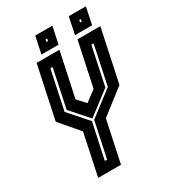

<svg xmlns="http://www.w3.org/2000/svg" viewBox="-201 -931 915 1031"><g transform="rotate(-30 257.0 -415.5)"><path d="M97 0 151.5 -257 50.5 -375 119.5 -700H261L202.5 -426L248 -376.5L314.5 -426L373 -700H514.5L445.5 -375L293 -257L238.5 0ZM173.5 -61H187.5L234.5 -281L386 -397L437 -638H423L373 -401L231.5 -293H228.5L133 -401L183 -638H169L118 -397L220.5 -281ZM372.5 -726 394.5 -831H500.5L478.5 -726ZM164.5 -726 186.5 -831H292.5L270.5 -726ZM221 -771H231L234 -785H224ZM430 -771H440L443 -785H433Z"/></g></svg>

Font: Tourney Condensed Regular
Style: Bold Italic
Weight: 700
Width: 3
Italic angle: -12°
Designer: Tyler Finck
Foundry: Etcetera Type Co
Version: Version 1.010; ttfautohint (v1.8.3)